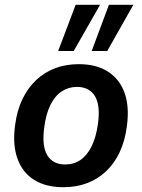

<svg xmlns="http://www.w3.org/2000/svg" viewBox="-20 -772 593 802"><path d="M245 10Q171 10 122 -21Q73 -52 52.5 -110.5Q32 -169 43 -249Q51 -311 74 -358.5Q97 -406 132 -438.5Q167 -471 211.5 -487.5Q256 -504 309 -504Q383 -504 431.5 -472.5Q480 -441 500.5 -383.5Q521 -326 510 -245Q502 -183 479.5 -135.5Q457 -88 422 -55.5Q387 -23 342.5 -6.5Q298 10 245 10ZM252 -85Q289 -85 316.5 -104Q344 -123 362.5 -160.5Q381 -198 389 -253Q400 -332 376.5 -370.5Q353 -409 301 -409Q266 -409 237.5 -390Q209 -371 190.5 -333.5Q172 -296 165 -241Q154 -162 177.5 -123.5Q201 -85 252 -85ZM363 -559 435 -752H537L428 -559ZM223 -559 296 -752H398L288 -559Z"/></svg>

Font: Nunito Sans 10pt SemiCondensed
Style: Bold Italic
Weight: 700
Width: 4
Italic angle: -9°
Designer: Vernon Adams
Foundry: Vernon Adams
Version: Version 3.101;gftools[0.9.27]